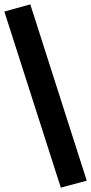

<svg xmlns="http://www.w3.org/2000/svg" viewBox="-38 -785 418 881"><path d="M241 76 -18 -732 101 -765 360 44Z"/></svg>

Font: Nunito Sans 7pt ExtraBold
Style: Regular
Weight: 800
Designer: Vernon Adams
Foundry: Vernon Adams
Version: Version 3.101;gftools[0.9.27]